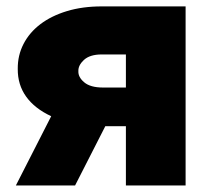

<svg xmlns="http://www.w3.org/2000/svg" viewBox="-20 -565 629 585"><path d="M28.4 0 136 -210.9Q85.6 -234.4 59.7 -270.6Q33.7 -306.8 34.1 -355.1Q33.7 -396.3 51.7 -431.1Q69.6 -465.9 103 -491.3Q136.4 -516.7 183.8 -531.1Q231.2 -545.5 289.8 -545.5H545.5V0H363.6V-180.4H300.8L208.8 0ZM218.8 -348Q218 -329.9 236.5 -314.3Q255.3 -298.3 294 -298.3H363.6V-399.1H289.8Q253.6 -399.1 235.4 -382.1Q218 -365.8 218.8 -348Z"/></svg>

Font: Inter P Black
Style: Regular
Weight: 900
Designer: Rasmus Andersson
Foundry: rsms
Version: Version 3.018;git-588b23468